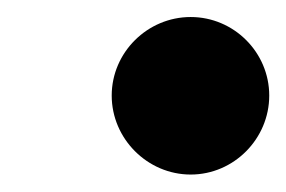

<svg xmlns="http://www.w3.org/2000/svg" viewBox="-20 -540 328 220"><path d="M108 -430.5C108 -381 149 -340 198.5 -340C248 -340 288.5 -381 288.5 -430.5C288.5 -480 248 -520.5 198.5 -520.5C149 -520.5 108 -480 108 -430.5Z"/></svg>

Font: Bodoni* 72pt
Style: Bold Italic
Weight: 700
Italic angle: -13°
Version: Version 2.3